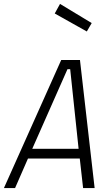

<svg xmlns="http://www.w3.org/2000/svg" viewBox="-50 -962 570 982"><path d="M434 0H375L358 -151H93L27 0H-30L263 -655H359ZM115 -201H352L309 -608H295ZM257 -942 419 -844 394 -801 230 -893Z"/></svg>

Font: Lekton
Style: Italic
Weight: 400
Italic angle: -9.3°
Designer: Paolo Mazzetti, Luciano Perondi, Raffaele Flato, Elena Papassissa, Emilio Macchia, Michela Povoleri, Tobias Seemiller, R
Version: Version 3.000